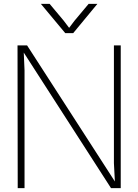

<svg xmlns="http://www.w3.org/2000/svg" viewBox="-20 -966 710 986"><path d="M70 -733 71 0H106V-605L102 -696L550 0H600V-733H565V-128L570 -34L119 -733ZM190 -946 315 -796H356L480 -946H435L363 -860L335 -823L307 -860L235 -946Z"/></svg>

Font: Kreadon Extra Light
Style: Regular
Weight: 200
Designer: kohakuno
Foundry: StudioGnu
Version: Version 1.000;Glyphs 3.1.2 (3151)